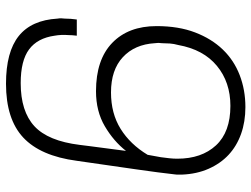

<svg xmlns="http://www.w3.org/2000/svg" viewBox="-119 -710 838 640"><g transform="rotate(90 300.0 -390.0)"><path d="M333 -739Q254 -739 199.5 -694Q145 -649 130 -565Q126 -551 125 -537Q124 -523 124 -511Q122 -499 124 -487Q128 -420 170.5 -380.5Q213 -341 288 -341Q358 -341 409.5 -373Q461 -405 496 -463L504 -507Q506 -522 507.5 -535.5Q509 -549 509 -562Q509 -643 464.5 -691Q420 -739 333 -739ZM463 -237Q464 -245 465 -253Q466 -261 467 -269L483 -391Q451 -350 401 -320.5Q351 -291 284 -291Q179 -291 123 -345Q67 -399 67 -493Q67 -566 88 -621Q109 -676 145 -713.5Q181 -751 230.5 -770Q280 -789 337 -789Q386 -789 426.5 -774.5Q467 -760 496 -733Q525 -706 542.5 -666.5Q560 -627 562 -578V-560Q562 -558 561.5 -555.5Q561 -553 561 -551Q556 -505 544.5 -425Q533 -345 516 -227Q500 -106 438.5 -48.5Q377 9 259 9Q153 9 100 -33.5Q47 -76 42 -163Q40 -174 42 -187Q42 -206 45 -227H99Q98 -219 97.5 -212.5Q97 -206 97 -200Q96 -187 96.5 -175.5Q97 -164 99 -153Q107 -96 144.5 -68Q182 -40 257 -40Q351 -40 400.5 -85.5Q450 -131 463 -237Z"/></g></svg>

Font: Tanohe Sans Light
Style: Italic
Weight: 300
Designer: Village Type and Design LLC & Cristiano Sobral
Foundry: Cooper Hewitt Smithsonian Design Museum
Version: Version 1.00;September 29, 2021;FontCreator 13.0.0.2655 64-b